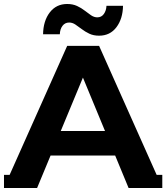

<svg xmlns="http://www.w3.org/2000/svg" viewBox="-34 -930 834 963"><path d="M-12 6 303 -700H463L778 6L611 13L350 -618H414L152 13ZM147 -150 190 -273H550L594 -150ZM-14 -53H151V13H-14ZM611 -53H780V13H611ZM463 -751Q435 -751 414 -761Q393 -771 376 -784Q359 -797 344 -807Q329 -817 313 -817Q292 -817 279.5 -800.5Q267 -784 266 -758H182Q183 -825 215.5 -867.5Q248 -910 303 -910Q331 -910 352.5 -900Q374 -890 390.5 -877Q407 -864 422.5 -853.5Q438 -843 454 -843Q475 -843 487 -860Q499 -877 500 -901H583Q582 -836 550 -793.5Q518 -751 463 -751Z"/></svg>

Font: Montserrat Underline Thin
Style: Bold
Weight: 700
Version: Version 9.000